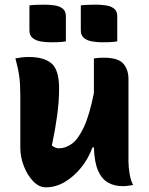

<svg xmlns="http://www.w3.org/2000/svg" viewBox="-20 -792 640 822"><path d="M104 -548Q168 -548 200.5 -520.5Q233 -493 233 -413Q233 -358 224.5 -296Q216 -234 202 -169Q217 -157 233 -157Q260 -157 287 -176Q314 -195 338.5 -246.5Q363 -298 382 -394V-542Q396 -544 404.5 -544.5Q413 -545 424 -545Q486 -545 508 -519.5Q530 -494 530 -453V-101Q530 -76 535 -47Q540 -18 550 0Q539 2 527.5 3.5Q516 5 505 5Q470 5 443 -10Q416 -25 400 -61Q384 -97 382 -161H376Q358 -112 326.5 -73.5Q295 -35 256.5 -12.5Q218 10 176 10Q147 10 122 -16Q97 -42 82 -81Q67 -120 67 -158V-383Q67 -431 62.5 -464.5Q58 -498 46 -542Q61 -545 74.5 -546.5Q88 -548 104 -548ZM106 -769Q122 -771 139.5 -771.5Q157 -772 170 -772Q192 -772 213 -769Q234 -766 248 -755.5Q262 -745 262 -723V-615Q246 -612 228.5 -611.5Q211 -611 197 -611Q176 -611 155 -614.5Q134 -618 120 -629Q106 -640 106 -662ZM326 -769Q342 -771 359.5 -771.5Q377 -772 390 -772Q412 -772 433 -769Q454 -766 468 -755.5Q482 -745 482 -723V-615Q466 -612 448.5 -611.5Q431 -611 417 -611Q396 -611 375 -614.5Q354 -618 340 -629Q326 -640 326 -662Z"/></svg>

Font: Recursive Mn Csl St XBd
Style: Regular
Weight: 800
Monospace: yes
Version: Version 1.079;hotconv 1.0.112;makeotfexe 2.5.65598; ttfautoh